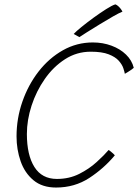

<svg xmlns="http://www.w3.org/2000/svg" viewBox="-20 -858 634 882"><path d="M507.5 -144.5Q457 -84 389.8 -40.2Q322.5 3.5 237.5 3.5Q174 3.5 133.8 -30Q93.5 -63.5 74.8 -117.2Q56 -171 56 -231.5Q56 -314 82.8 -391Q109.5 -468 157.2 -529.5Q205 -591 268.8 -627Q332.5 -663 406.5 -663Q452.5 -663 492.2 -648.2Q532 -633.5 559 -607.2Q586 -581 594.5 -546.5Q591 -543 583.2 -537.5Q575.5 -532 567 -527Q558.5 -522 553.5 -519Q552 -528 546.5 -544.8Q541 -561.5 525.5 -579Q510 -596.5 479.2 -608.5Q448.5 -620.5 396.5 -620.5Q332.5 -620.5 278.8 -586Q225 -551.5 185.8 -495.2Q146.5 -439 125 -372.8Q103.5 -306.5 103.5 -242.5Q103.5 -146 138 -91Q172.5 -36 241.5 -36Q298 -36 344 -59.2Q390 -82.5 424.2 -113.8Q458.5 -145 479 -169Q482 -167.5 488.2 -162.5Q494.5 -157.5 500.2 -152.2Q506 -147 507.5 -144.5ZM510 -838Q516.5 -835.5 522.8 -830Q529 -824.5 534.2 -817.8Q539.5 -811 542.5 -804.5Q528 -799 499.2 -782.5Q470.5 -766 438 -746.2Q405.5 -726.5 379.5 -710Q353.5 -693.5 344.5 -687.5L318.5 -702Q329 -713.5 354.2 -734Q379.5 -754.5 410 -776.8Q440.5 -799 467.8 -816.2Q495 -833.5 510 -838Z"/></svg>

Font: Grandstander Thin Thin
Style: Italic
Weight: 250
Italic angle: -15°
Version: Version 1.200